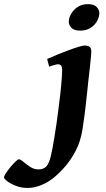

<svg xmlns="http://www.w3.org/2000/svg" viewBox="-215 -681 521 945"><path d="M273.9 -616.2Q273.9 -598.1 263.2 -578.1Q252.4 -558.1 231.4 -544.2Q210.4 -530.3 179.7 -530.3Q149.9 -530.3 136.7 -543.9Q123.5 -557.6 123.5 -574.2Q123.5 -591.8 134.5 -611.8Q145.5 -631.8 166.5 -646.2Q187.5 -660.6 217.8 -660.6Q247.6 -660.6 260.7 -646.7Q273.9 -632.8 273.9 -616.2ZM234.4 -424.8Q234.4 -417 231.9 -392.1Q229.5 -367.2 225.8 -335.7Q222.2 -304.2 219 -275.4Q215.8 -246.6 214.4 -231Q210.9 -197.3 205.8 -152.6Q200.7 -107.9 191.4 -46.9Q182.1 14.2 157.5 61.3Q132.8 108.4 102.3 142.3Q71.8 176.3 44.9 197.3Q18.1 218.3 -14.9 231.2Q-47.9 244.1 -79.6 244.1Q-109.9 244.1 -136.2 233.9Q-162.6 223.6 -179 211.2Q-195.3 198.7 -195.3 192.4Q-195.3 186 -186 171.6Q-176.8 157.2 -163.6 141.4Q-150.4 125.5 -138.7 114.3Q-127 103 -122.1 103Q-114.3 103 -99.9 115.5Q-85.4 127.9 -66.4 140.4Q-47.4 152.8 -26.4 152.8Q-1 152.8 12.5 138.7Q25.9 124.5 34.4 90.1Q43 55.7 52.7 -5.4Q64.5 -77.6 71.5 -135Q78.6 -192.4 82 -220.2Q84 -236.3 85.9 -258.5Q87.9 -280.8 89.4 -301.3Q90.8 -321.8 90.8 -332Q90.8 -354.5 85 -359.6Q79.1 -364.7 70.8 -364.7Q65.4 -364.7 54.7 -361.8Q43.9 -358.9 35.4 -356Q26.9 -353 26.9 -353L17.1 -390.6Q37.6 -399.9 65.2 -411.4Q92.8 -422.9 120.6 -433.1Q148.4 -443.4 170.7 -450.2Q192.9 -457 202.1 -457Q215.8 -457 225.1 -451.2Q234.4 -445.3 234.4 -424.8Z"/></svg>

Font: Gentium Book Plus
Style: Bold Italic
Weight: 700
Italic angle: -8°
Designer: Victor Gaultney, Annie Olsen, Iska Routamaa, Becca Hirsbrunner
Foundry: SIL International
Version: Version 6.101